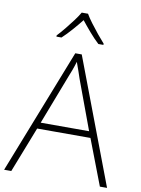

<svg xmlns="http://www.w3.org/2000/svg" viewBox="-101 -1015 792 1082"><g transform="rotate(10 295.0 -474.0)"><path d="M548 0 448 -261H143L41 0H0L281 -716H318L589 0ZM330 -578Q325 -595 316 -619.5Q307 -644 298 -670Q291 -646 282 -621.5Q273 -597 265 -578L157 -297H434ZM313 -948Q325 -927 345.5 -899.5Q366 -872 388.5 -844.5Q411 -817 429 -797V-790H400Q373 -815 345 -847.5Q317 -880 295 -908Q273 -880 244.5 -847.5Q216 -815 189 -790H160V-797Q179 -817 201.5 -844.5Q224 -872 244.5 -899.5Q265 -927 277 -948Z"/></g></svg>

Font: Noto Sans Arabic UI XLt
Style: Regular
Weight: 200
Designer: Monotype Design Team, Nadine Chahine and Nizar Qandah
Foundry: Monotype Imaging Inc.
Version: Version 2.010; ttfautohint (v1.8.4.7-5d5b)